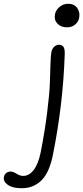

<svg xmlns="http://www.w3.org/2000/svg" viewBox="-159 -705 439 1012"><path d="M193.8 -561Q161.6 -561 143.3 -580.8Q125 -600.6 130.9 -629.9Q135.3 -652.8 155.3 -668.9Q175.3 -685.1 200.2 -685.1Q232.9 -685.1 248.5 -662.1Q264.2 -639.2 257.8 -608.9Q254.4 -590.8 237.5 -575.9Q220.7 -561 193.8 -561ZM-44.9 287.1Q-92.8 287.1 -117.9 269.3Q-143.1 251.5 -138.2 227.1Q-135.3 213.9 -125.5 206.5Q-115.7 199.2 -102.1 199.2Q-90.3 199.2 -71.8 210.7Q-53.2 222.2 -37.1 222.2Q-5.4 222.2 18.6 190.9Q42.5 159.7 55.2 99.1Q77.6 -14.6 89.8 -113.8Q102.1 -212.9 103.8 -266.8Q105.5 -320.8 106.9 -366.2Q108.4 -411.6 111.8 -430.2Q115.7 -449.2 127.2 -459.2Q138.7 -469.2 150.9 -469.2Q167 -469.2 175.3 -458.3Q183.6 -447.3 182.1 -417Q173.3 -154.8 120.1 109.9Q101.6 204.1 59.6 245.6Q17.6 287.1 -44.9 287.1Z"/></svg>

Font: Shantell Sans Bouncy
Style: Italic
Weight: 300
Italic angle: -11.31°
Designer: Stephen Nixon, Anya Danilova, Shantell Martin
Foundry: Arrow Type
Version: Version 1.006;[9816181b4]